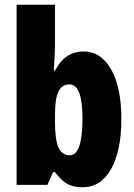

<svg xmlns="http://www.w3.org/2000/svg" viewBox="-20 -831 564 810"><path d="M212 -639Q212 -623 210.5 -597Q209 -571 207 -533H212Q235 -576 265 -595Q295 -614 332 -614Q406 -614 449 -538Q492 -462 492 -329Q492 -196 449 -118.5Q406 -41 328 -41Q291 -41 266 -54Q241 -67 212 -105H204L180 -51H50V-811H212ZM273 -475Q241 -475 226.5 -444.5Q212 -414 212 -348V-316Q212 -242 226.5 -209Q241 -176 274 -176Q328 -176 328 -331Q328 -475 273 -475Z"/></svg>

Font: Noto Sans Tamil UI ExtraCondensed Black
Style: Regular
Weight: 900
Width: 2
Designer: Jelle Bosma - Monotype Design Team
Foundry: Monotype Imaging Inc.
Version: Version 2.004; ttfautohint (v1.8.4.7-5d5b)